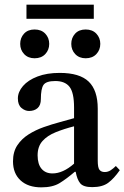

<svg xmlns="http://www.w3.org/2000/svg" viewBox="-20 -799 536 827"><path d="M158 8Q101 8 68.5 -22Q36 -52 36 -104Q36 -145 54.5 -173Q73 -201 103 -220Q133 -239 168.5 -251.5Q204 -264 238 -273Q272 -282 299 -290V-336Q299 -400 279.5 -425Q260 -450 218 -450Q179 -450 167.5 -433.5Q156 -417 156 -372Q156 -346 142 -333.5Q128 -321 105 -321Q88 -321 72.5 -334Q57 -347 57 -375Q57 -403 79 -428.5Q101 -454 141.5 -469.5Q182 -485 237 -485Q323 -485 362 -447.5Q401 -410 401 -331V-107Q401 -77 408.5 -67.5Q416 -58 431 -58Q445 -58 456.5 -65.5Q468 -73 479 -84L496 -66Q471 -30 446 -11.5Q421 7 377 7Q339 7 325.5 -9.5Q312 -26 306 -59H302Q267 -29 237 -10.5Q207 8 158 8ZM299 -94V-255Q256 -244 220 -229.5Q184 -215 163 -191.5Q142 -168 142 -130Q142 -92 159 -72Q176 -52 206 -52Q251 -52 299 -94ZM349 -548Q321 -548 304 -566Q287 -584 287 -610Q287 -636 303.5 -654Q320 -672 349 -672Q378 -672 395 -654Q412 -636 412 -610Q412 -584 395 -566Q378 -548 349 -548ZM129 -548Q101 -548 84 -566Q67 -584 67 -610Q67 -636 83.5 -654Q100 -672 129 -672Q158 -672 175 -654Q192 -636 192 -610Q192 -584 175 -566Q158 -548 129 -548ZM384 -718H94V-779H384Z"/></svg>

Font: STIX Two Text Medium
Style: Regular
Weight: 500
Designer: Ross Mills, John Hudson & Paul Hanslow, Tiro Typeworks Ltd; with prior portions MicroPress Inc., and Coen Hoffman.
Foundry: Tiro Typeworks Ltd
Version: Version 2.13 b171